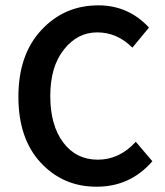

<svg xmlns="http://www.w3.org/2000/svg" viewBox="-20 -686 616 718"><path d="M341.8 12.2Q216.8 12.7 132.8 -77.1Q48.8 -167 48.8 -324.2Q48.8 -481.4 134.3 -573.2Q219.7 -666 348.1 -666Q460 -666 537.1 -583L475.1 -507.8Q418 -564.9 343.8 -564.9Q269.5 -564.9 219.2 -501Q168 -437 168 -327.1Q168 -217.8 216.3 -153.3Q264.6 -88.9 345.7 -88.9Q426.8 -88.9 487.8 -155.8L549.8 -83Q467.3 12.2 341.8 12.2Z"/></svg>

Font: SourceSansPro-Semibold
Style: Regular
Weight: 600
Designer: Paul D. Hunt
Foundry: Adobe Systems Incorporated
Version: Version 2.020;PS 2.0;hotconv 1.0.86;makeotf.lib2.5.63406